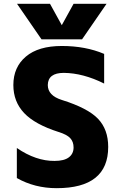

<svg xmlns="http://www.w3.org/2000/svg" viewBox="-20 -986 639 1018"><path d="M532.2 -543Q420.9 -598.6 318.4 -599.6Q234.4 -599.6 233.4 -535.2Q233.4 -479.5 307.6 -456.1Q445.3 -413.1 499.5 -356.4Q553.7 -299.8 553.7 -207Q553.7 11.7 280.3 11.7Q164.1 11.7 69.3 -42V-201.2Q170.9 -131.8 269.5 -132.8Q320.3 -132.8 345.2 -151.9Q370.1 -170.9 370.1 -204.1Q370.1 -234.4 352.5 -253.4Q335 -272.5 291 -286.1Q165 -326.2 107.9 -386.7Q50.8 -447.3 50.8 -535.2Q50.8 -629.9 117.2 -686Q183.6 -742.2 307.6 -742.2Q433.6 -742.2 532.2 -700.2ZM307.6 -852.5 370.1 -965.8H544.9L415 -777.3H200.2L70.3 -965.8H245.1Z"/></svg>

Font: Gen Shin Gothic Heavy
Style: Bold
Weight: 900
Designer: [Source Han Sans]
Ryoko NISHIZUKA  (kana & ideographs); Paul D. Hunt (Latin, Greek & Cyrillic); Wenlong ZHANG  (bopomofo
Version: Version 1.002.20150607